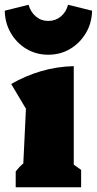

<svg xmlns="http://www.w3.org/2000/svg" viewBox="-43 -787 407 807"><path d="M23 0V-66Q37 -85 55 -100L66 -330L4 -434Q63 -468 128.5 -487.5Q194 -507 267 -509V-95L298 -73V0ZM160 -557Q109 -557 68 -581.5Q27 -606 2.5 -648Q-22 -690 -23 -742L77 -767Q86 -736 108 -717.5Q130 -699 160 -699Q190 -699 212.5 -717.5Q235 -736 243 -767L344 -742Q343 -690 318 -648Q293 -606 252 -581.5Q211 -557 160 -557Z"/></svg>

Font: Piazzolla Black
Style: Regular
Weight: 900
Designer: Juan Pablo del Peral
Foundry: Huerta Tipografica
Version: Version 1.330